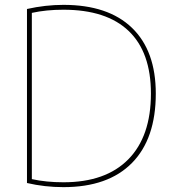

<svg xmlns="http://www.w3.org/2000/svg" viewBox="-20 -760 707 790"><path d="M91 -7V-723Q167 -740 241 -740Q425 -740 523 -645.5Q621 -551 621 -375Q621 -189 523 -89.5Q425 10 241 10Q164 10 91 -7ZM601 -375Q601 -545 509.5 -632.5Q418 -720 241 -720Q170 -720 111 -707V-23Q170 -10 241 -10Q415 -10 508 -104.5Q601 -199 601 -375Z"/></svg>

Font: M PLUS 1p Thin
Style: Regular
Weight: 250
Version: Version 1.062